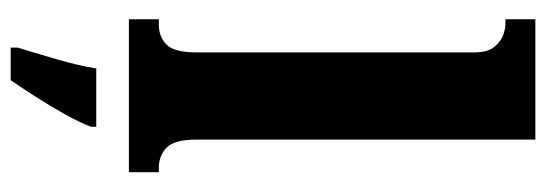

<svg xmlns="http://www.w3.org/2000/svg" viewBox="-351 -449 1021 359"><g transform="rotate(90 159.5 -269.5)"><path d="M16 0V-56H26Q49 -56 63.5 -70.5Q78 -85 78 -127V-645Q78 -671 67.5 -683.5Q57 -696 45 -700Q33 -704 26 -704H16V-760H241V-127Q241 -85 256 -70.5Q271 -56 294 -56H302V0ZM69 208Q78 179 90.5 136Q103 93 108 61H217V71Q209 92 194 119Q179 146 162 172.5Q145 199 130 221H69Z"/></g></svg>

Font: Noto Serif Tamil ExtraCondensed Black
Style: Regular
Weight: 900
Width: 2
Designer: Indian Type Foundry, Tom Grace, and the Monotype Design Team
Foundry: Monotype Imaging Inc.
Version: Version 2.004; ttfautohint (v1.8.4.7-5d5b)